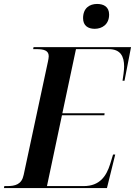

<svg xmlns="http://www.w3.org/2000/svg" viewBox="-47 -953 684 973"><path d="M433 -807C470 -807 506 -829 506 -879C506 -919 478 -933 445 -933C407 -933 374 -912 374 -861C374 -823 399 -807 433 -807ZM-27 0H495L537 -170H526L511 -121C492 -61 459 -10 377 -10H191L267 -369H482L483 -379H269L338 -704H504C564 -704 582 -667 582 -616C582 -596 577 -564 574 -544H584L617 -714H123L121 -704H137C174 -704 200 -698 200 -668C200 -661 198 -651 196 -641L73 -67C63 -18 30 -10 -11 -10H-25Z"/></svg>

Font: Noto Serif Display SemiCondensed SemiBold
Style: Italic
Weight: 600
Width: 4
Italic angle: -12°
Designer: Monotype Design Team
Foundry: Monotype Imaging Inc.
Version: Version 2.009